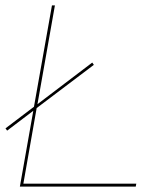

<svg xmlns="http://www.w3.org/2000/svg" viewBox="-32 -695 606 715"><path d="M-5.5 -208.5 -11.5 -217 94.5 -297.5 161.5 -675H172.5L107.5 -307L311.5 -462L317.5 -453.5L104.5 -292.5L55 -11H475.5L473.5 0H42L92 -282.5Z"/></svg>

Font: Anybody ExtraExpanded Thin
Style: Italic
Weight: 100
Width: 8
Italic angle: -10°
Designer: Tyler Finck
Foundry: Etcetera Type Company
Version: Version 1.010; ttfautohint (v1.8.3) -l 8 -r 50 -G 200 -x 14 